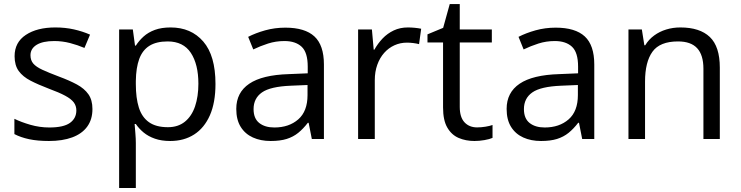

<svg xmlns="http://www.w3.org/2000/svg" viewBox="-20 -679 3618 938"><path d="M431.6 -146.5Q431.6 -95.2 406 -60.3Q380.4 -25.4 332.8 -7.8Q285.2 9.8 219.2 9.8Q163.1 9.8 122.1 1Q81.1 -7.8 50.3 -23.9V-98.6Q83 -82.5 128.4 -69.3Q173.8 -56.2 221.2 -56.2Q290.5 -56.2 321.8 -78.6Q353 -101.1 353 -139.6Q353 -161.6 340.6 -178.5Q328.1 -195.3 298.8 -211.2Q269.5 -227.1 217.8 -246.1Q166.5 -265.6 129.2 -284.9Q91.8 -304.2 71.5 -332Q51.3 -359.9 51.3 -404.3Q51.3 -472.2 106.2 -508.5Q161.1 -544.9 250.5 -544.9Q298.8 -544.9 341.1 -535.4Q383.3 -525.9 419.9 -509.8L392.6 -444.8Q359.4 -459 321.8 -468.8Q284.2 -478.5 245.1 -478.5Q189 -478.5 158.9 -460Q128.9 -441.4 128.9 -409.2Q128.9 -384.3 142.8 -368.2Q156.7 -352.1 187.5 -337.9Q218.3 -323.7 268.6 -304.7Q318.8 -286.1 355.5 -266.4Q392.1 -246.6 411.9 -218.5Q431.6 -190.4 431.6 -146.5Z M813.5 -544.9Q913.6 -544.9 973.1 -476.1Q1032.7 -407.2 1032.7 -269Q1032.7 -177.7 1005.4 -115.7Q978 -53.7 928.5 -22Q878.9 9.8 811.5 9.8Q769 9.8 736.8 -1.5Q704.6 -12.7 681.6 -31.7Q658.7 -50.8 643.6 -73.2H637.7Q639.2 -54.2 641.4 -27.3Q643.6 -0.5 643.6 19.5V239.3H562V-535.2H628.9L639.6 -456.1H643.6Q659.2 -480.5 681.6 -500.7Q704.1 -521 736.6 -533Q769 -544.9 813.5 -544.9ZM799.3 -476.6Q743.7 -476.6 709.7 -455.1Q675.8 -433.6 660.2 -390.9Q644.5 -348.1 643.6 -283.7V-268.1Q643.6 -200.2 658.4 -153.3Q673.3 -106.4 707.8 -82Q742.2 -57.6 800.3 -57.6Q850.1 -57.6 883.3 -84.5Q916.5 -111.3 932.9 -159.4Q949.2 -207.5 949.2 -270Q949.2 -364.7 912.4 -420.7Q875.5 -476.6 799.3 -476.6Z M1374 -543.9Q1469.7 -543.9 1516.1 -501Q1562.5 -458 1562.5 -363.8V0H1503.4L1487.8 -79.1H1483.9Q1461.4 -49.8 1437 -30Q1412.6 -10.3 1380.6 -0.2Q1348.6 9.8 1302.2 9.8Q1253.4 9.8 1215.6 -7.3Q1177.7 -24.4 1156 -59.1Q1134.3 -93.8 1134.3 -147Q1134.3 -227.1 1197.8 -270Q1261.2 -313 1391.1 -316.9L1483.4 -320.8V-353.5Q1483.4 -422.9 1453.6 -450.7Q1423.8 -478.5 1369.6 -478.5Q1327.6 -478.5 1289.6 -466.3Q1251.5 -454.1 1217.3 -437.5L1192.4 -499Q1228.5 -517.6 1275.4 -530.8Q1322.3 -543.9 1374 -543.9ZM1482.4 -263.7 1400.9 -260.3Q1300.8 -256.3 1259.8 -227.5Q1218.8 -198.7 1218.8 -146Q1218.8 -100.1 1246.6 -78.1Q1274.4 -56.2 1320.3 -56.2Q1391.6 -56.2 1437 -95.7Q1482.4 -135.3 1482.4 -214.4Z M1972.7 -544.9Q1988.8 -544.9 2006.3 -543.2Q2023.9 -541.5 2037.6 -538.6L2027.3 -463.4Q2014.2 -466.8 1998 -468.8Q1981.9 -470.7 1967.8 -470.7Q1935.5 -470.7 1907 -457.8Q1878.4 -444.8 1856.9 -420.7Q1835.4 -396.5 1823.2 -362.5Q1811 -328.6 1811 -287.1V0H1729.5V-535.2H1796.9L1805.7 -436.5H1809.1Q1825.7 -466.3 1849.1 -491Q1872.6 -515.6 1903.6 -530.3Q1934.6 -544.9 1972.7 -544.9Z M2311 -56.6Q2331.1 -56.6 2352.1 -60.1Q2373 -63.5 2386.2 -68.4V-5.4Q2372.1 1 2346.9 5.4Q2321.8 9.8 2297.9 9.8Q2255.4 9.8 2220.7 -5.1Q2186 -20 2165.3 -55.7Q2144.5 -91.3 2144.5 -154.3V-471.7H2068.4V-511.2L2145 -543L2177.2 -659.2H2226.1V-535.2H2382.8V-471.7H2226.1V-156.7Q2226.1 -106.4 2249.3 -81.5Q2272.5 -56.6 2311 -56.6Z M2694.8 -543.9Q2790.5 -543.9 2836.9 -501Q2883.3 -458 2883.3 -363.8V0H2824.2L2808.6 -79.1H2804.7Q2782.2 -49.8 2757.8 -30Q2733.4 -10.3 2701.4 -0.2Q2669.4 9.8 2623 9.8Q2574.2 9.8 2536.4 -7.3Q2498.5 -24.4 2476.8 -59.1Q2455.1 -93.8 2455.1 -147Q2455.1 -227.1 2518.6 -270Q2582 -313 2711.9 -316.9L2804.2 -320.8V-353.5Q2804.2 -422.9 2774.4 -450.7Q2744.6 -478.5 2690.4 -478.5Q2648.4 -478.5 2610.4 -466.3Q2572.3 -454.1 2538.1 -437.5L2513.2 -499Q2549.3 -517.6 2596.2 -530.8Q2643.1 -543.9 2694.8 -543.9ZM2803.2 -263.7 2721.7 -260.3Q2621.6 -256.3 2580.6 -227.5Q2539.6 -198.7 2539.6 -146Q2539.6 -100.1 2567.4 -78.1Q2595.2 -56.2 2641.1 -56.2Q2712.4 -56.2 2757.8 -95.7Q2803.2 -135.3 2803.2 -214.4Z M3303.7 -544.9Q3398.9 -544.9 3447.8 -498.3Q3496.6 -451.7 3496.6 -348.6V0H3416.5V-343.3Q3416.5 -410.2 3386 -443.4Q3355.5 -476.6 3292.5 -476.6Q3203.6 -476.6 3167.5 -426.3Q3131.3 -376 3131.3 -280.3V0H3050.3V-535.2H3115.7L3127.9 -458H3132.3Q3149.4 -486.3 3175.8 -505.6Q3202.1 -524.9 3234.9 -534.9Q3267.6 -544.9 3303.7 -544.9Z"/></svg>

Font: Wonky
Style: Regular
Weight: 400
Designer: Monotype Design Team
Foundry: Monotype Imaging Inc.
Version: Version 3.000